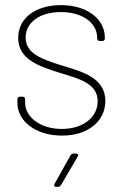

<svg xmlns="http://www.w3.org/2000/svg" viewBox="-20 -525 512 749"><path d="M222 4C324 4 391 -53 391 -131C391 -221 303 -245 220 -270C144 -294 80 -315 80 -379C80 -437 135 -478 217 -478C304 -478 359 -434 359 -378V-375C359 -369 363 -365 369 -365H379C385 -365 389 -369 389 -375V-378C389 -450 321 -505 218 -505C119 -505 51 -455 51 -377C51 -294 130 -267 213 -241C288 -218 361 -200 361 -130C361 -68 305 -22 221 -22C134 -22 78 -71 78 -124V-138C78 -144 74 -148 68 -148H58C52 -148 48 -144 48 -138V-123C48 -54 117 4 222 4ZM200 204H206C211 204 215 201 218 197L283 86C287 79 284 74 276 74H267C262 74 258 77 255 81L193 192C189 199 192 204 200 204Z"/></svg>

Font: Barlow Thin
Style: Regular
Weight: 250
Designer: Jeremy Tribby
Foundry: Tribby Type
Version: Version 1.422;hotconv 1.0.109;makeotfexe 2.5.65596